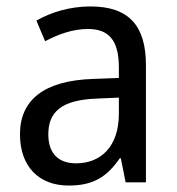

<svg xmlns="http://www.w3.org/2000/svg" viewBox="-20 -566 548 596"><path d="M261 -546C197 -546 138 -528 93 -502L120 -438C162 -460 206 -476 253 -476C316 -476 349 -443 349 -357V-324L269 -321C117 -316 42 -256 42 -149C42 -49 101 10 193 10C270 10 312 -17 352 -75H355L370 0H433V-364C433 -486 380 -546 261 -546ZM281 -260 349 -263V-213C349 -111 293 -59 216 -59C164 -59 130 -87 130 -149C130 -218 170 -256 281 -260Z"/></svg>

Font: Noto Sans Sinhala SemiCondensed
Style: Regular
Weight: 400
Width: 4
Designer: Jelle Bosma - Monotype Design Team
Foundry: Monotype Imaging Inc.
Version: Version 2.006